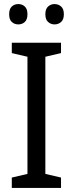

<svg xmlns="http://www.w3.org/2000/svg" viewBox="-20 -924 358 944"><path d="M280 0H38V-51L115 -69V-645L38 -663V-714H280V-663L203 -645V-69L280 -51ZM25 -854Q25 -880 38 -892Q51 -904 70 -904Q89 -904 102 -892Q115 -880 115 -854Q115 -828 102 -816Q89 -804 70 -804Q51 -804 38 -816Q25 -828 25 -854ZM203 -854Q203 -880 216.5 -892Q230 -904 248 -904Q267 -904 280.5 -892Q294 -880 294 -854Q294 -828 280.5 -816Q267 -804 248 -804Q230 -804 216.5 -816Q203 -828 203 -854Z"/></svg>

Font: Noto Sans Telugu SemiCondensed
Style: Regular
Weight: 400
Width: 4
Designer: Jelle Bosma - Monotype Design Team
Foundry: Monotype Imaging Inc.
Version: Version 2.005; ttfautohint (v1.8.4.7-5d5b)